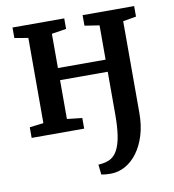

<svg xmlns="http://www.w3.org/2000/svg" viewBox="-87 -633 862 952"><g transform="rotate(-10 344.0 -157.0)"><path d="M393 243Q381.5 243 367.8 241.8Q354 240.5 346.5 238.5L341 188Q350.5 188 366.2 185.2Q382 182.5 395 177Q421.5 165.5 437.2 136.8Q453 108 459.8 63.2Q466.5 18.5 466.5 -40V-257.5H226.5V-62L302.5 -53.5V0H38V-53.5L108 -62V-491L39.5 -502.5V-555.5H300V-502.5L226.5 -491V-318.5H466.5V-491L392.5 -502.5V-555.5H652V-502.5L585.5 -491V-28.5Q585.5 32 570.5 81.8Q555.5 131.5 529.2 167.5Q503 203.5 468 223.2Q433 243 393 243Z"/></g></svg>

Font: Merriweather SemiBold
Style: Regular
Weight: 600
Version: Version 2.100